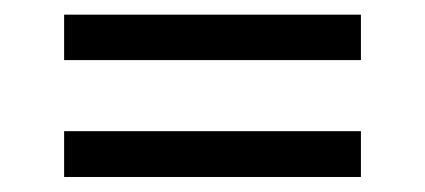

<svg xmlns="http://www.w3.org/2000/svg" viewBox="-20 -470 580 262"><path d="M67.5 -388V-450H472.5V-388ZM67.5 -228.5V-291H472.5V-228.5Z"/></svg>

Font: Libre Caslon Text
Style: Bold
Weight: 700
Designer: Pablo Impallari, Rodrigo Fuenzalida, Katja Schimmel
Foundry: Pablo Impallari, Rodrigo Fuenzalida
Version: Version 2.000